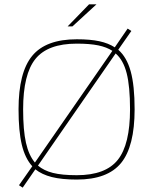

<svg xmlns="http://www.w3.org/2000/svg" viewBox="-20 -817 702 880"><path d="M84 43 67 32 128 -55Q95 -91 80 -153.5Q65 -216 65 -316Q65 -485 127.5 -561Q190 -637 332 -637Q394 -637 435.5 -628Q477 -619 506 -600L565 -686L582 -675L522 -589Q561 -555 579 -490Q597 -425 597 -316Q597 -146 535 -70Q473 6 332 6Q263 6 217.5 -5.5Q172 -17 142 -41ZM332 -617Q199 -617 142.5 -547Q86 -477 86 -316Q86 -220 99 -162.5Q112 -105 140 -72L495 -584Q469 -601 430.5 -609Q392 -617 332 -617ZM332 -14Q464 -14 520 -84.5Q576 -155 576 -316Q576 -421 560.5 -481.5Q545 -542 510 -572L154 -58Q181 -35 222.5 -24.5Q264 -14 332 -14ZM388 -797H422L312 -696H290Z"/></svg>

Font: Blinker Thin
Style: Regular
Weight: 100
Designer: Juergen Huber
Foundry: supertype
Version: Version 1.017;hotconv 1.0.117;makeotfexe 2.5.65602